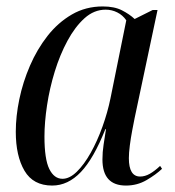

<svg xmlns="http://www.w3.org/2000/svg" viewBox="-20 -566 544 596"><path d="M142 10Q83 10 56 -36Q29 -82 29 -157Q29 -205 40 -258Q51 -311 73 -362Q95 -413 127.5 -454.5Q160 -496 203 -521Q246 -546 299 -546Q335 -546 358.5 -534Q382 -522 398 -507L454 -535H469L398 -200Q395 -185 390.5 -161.5Q386 -138 383 -114.5Q380 -91 380 -75Q380 -18 415 -18Q430 -18 445 -26.5Q460 -35 477 -51L483 -42Q464 -24 435 -7Q406 10 371 10Q298 10 298 -71Q298 -94 301.5 -116.5Q305 -139 309 -165H307Q271 -74 231 -32Q191 10 142 10ZM174 -11Q196 -11 218.5 -33Q241 -55 261.5 -91.5Q282 -128 298 -172.5Q314 -217 323 -261L372 -503Q361 -519 344 -527.5Q327 -536 308 -536Q272 -536 242.5 -509.5Q213 -483 189.5 -439.5Q166 -396 150 -344Q134 -292 126 -239Q118 -186 118 -142Q118 -72 133 -41.5Q148 -11 174 -11Z"/></svg>

Font: Noto Serif Display Condensed
Style: Italic
Weight: 400
Width: 3
Italic angle: -12°
Designer: Monotype Design Team
Foundry: Monotype Imaging Inc.
Version: Version 2.009